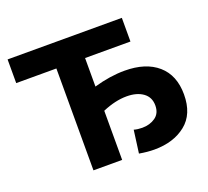

<svg xmlns="http://www.w3.org/2000/svg" viewBox="-121 -850 1091 1006"><g transform="rotate(-20 424.5 -346.5)"><path d="M570 -435Q688 -435 754.5 -377Q821 -319 821 -212Q821 -102 752.5 -47.5Q684 7 577 7Q538 7 493 -1L510 -128Q531 -122 556 -122Q599 -122 629.5 -143.5Q660 -165 660 -209Q660 -255 625.5 -280Q591 -305 534 -305Q471 -305 399 -274V0H239V-568H15V-700H652V-568H399V-409Q489 -435 570 -435Z"/></g></svg>

Font: APTA Sans Regular
Style: Bold Italic
Weight: 700
Version: Version 7.200